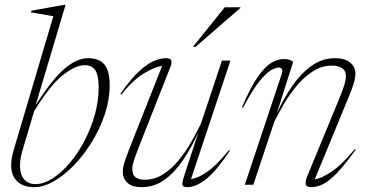

<svg xmlns="http://www.w3.org/2000/svg" viewBox="-20 -762 1516 792"><path d="M200 -695Q186 -697.5 157.8 -702.5Q129.5 -707.5 107.5 -711L110 -718L244 -742H250.5L127 -328Q196 -436 246.5 -479Q297 -522 343.5 -522Q389.5 -522 411 -495.5Q432.5 -469 432.5 -411Q432.5 -351 412.5 -291Q392.5 -231 359.2 -176.8Q326 -122.5 285.2 -80.5Q244.5 -38.5 202 -14.2Q159.5 10 121.5 10Q75.5 10 50.8 -14Q26 -38 26 -81Q26 -107 36 -141.5ZM73 -142.5Q67.5 -124 65 -108Q62.5 -92 62.5 -78.5Q62.5 -41.5 79.8 -22Q97 -2.5 126 -2.5Q160 -2.5 196.5 -25.8Q233 -49 267 -89Q301 -129 328 -180.2Q355 -231.5 371 -288.2Q387 -345 387 -400.5Q387 -451 373.2 -472Q359.5 -493 328.5 -493Q291 -493 239.2 -452.2Q187.5 -411.5 121 -304Z M741 -40.5 798.5 -216.5Q770 -153.5 735.2 -102Q700.5 -50.5 658.2 -20.2Q616 10 565 10Q524.5 10 505.5 -8Q486.5 -26 486.5 -53.5Q486.5 -69.5 492.5 -89.5Q498.5 -109.5 516 -154.5L648.5 -489.5Q620 -487 574.5 -459.8Q529 -432.5 480 -371.5L476.5 -374.5Q519 -436 553.5 -467.8Q588 -499.5 615.5 -510.8Q643 -522 664.5 -522Q684 -522 686.8 -512Q689.5 -502 681 -481L556 -164Q538.5 -119.5 532 -98.5Q525.5 -77.5 525.5 -66Q525.5 -40.5 539.8 -30.5Q554 -20.5 576 -20.5Q617.5 -20.5 652.5 -42.8Q687.5 -65 716.5 -100.2Q745.5 -135.5 768.5 -175.8Q791.5 -216 809 -252L895.5 -512H930.5L768 -23.5Q794 -26 832.8 -52Q871.5 -78 925 -143L928.5 -140.5Q873 -57.5 831 -23.8Q789 10 752.5 10Q735.5 10 732.8 1.2Q730 -7.5 741 -40.5ZM776 -569 907 -732H971.5V-729L787 -569Z M982.5 -317.5 978 -319.5Q1013.5 -402 1043.5 -445Q1073.5 -488 1100 -503.2Q1126.5 -518.5 1150 -518.5Q1163.5 -518.5 1172.2 -515.8Q1181 -513 1189.5 -507.5L1121.5 -293.5Q1150.5 -357 1186.5 -408.8Q1222.5 -460.5 1266.2 -491.2Q1310 -522 1361.5 -522Q1402 -522 1424 -504.2Q1446 -486.5 1446 -458.5Q1446 -442.5 1440.5 -422.2Q1435 -402 1416.5 -357.5L1278.5 -22.5Q1305 -25.5 1347.8 -54Q1390.5 -82.5 1444 -147.5L1447.5 -145Q1403 -82.5 1370.5 -48.8Q1338 -15 1312.8 -2.5Q1287.5 10 1264 10Q1243 10 1241 -2.5Q1239 -15 1248 -36.5L1376.5 -348Q1395 -392.5 1401 -413.5Q1407 -434.5 1407 -446Q1407 -471.5 1389.8 -481.5Q1372.5 -491.5 1350.5 -491.5Q1309 -491.5 1273 -469.2Q1237 -447 1207 -411.8Q1177 -376.5 1153 -336.2Q1129 -296 1111.5 -260L1025 0H990L1141.5 -455Q1147 -471 1142.8 -477.2Q1138.5 -483.5 1128.5 -483.5Q1118.5 -483.5 1098.8 -472.8Q1079 -462 1050 -426.5Q1021 -391 982.5 -317.5Z"/></svg>

Font: Newsreader 72pt ExtraLight
Style: Italic
Weight: 275
Italic angle: -17°
Designer: Hugues Gentile
Foundry: Production Type
Version: Version 1.003; ttfautohint (v1.8.3)